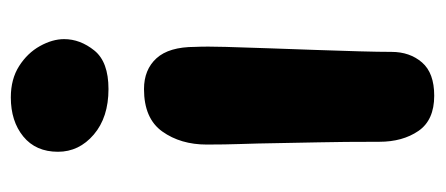

<svg xmlns="http://www.w3.org/2000/svg" viewBox="-248 -544 803 346"><g transform="rotate(-90 153.0 -371.5)"><path d="M153 10Q109 10 89.5 -18.5Q70 -47 70 -89Q70 -154 69 -198.5Q68 -243 67.5 -276Q67 -309 66 -338Q65 -367 65 -400Q65 -447 88.5 -480Q112 -513 165 -513Q200 -513 220.5 -490.5Q241 -468 241 -421Q242 -401 241 -366Q240 -331 238.5 -288.5Q237 -246 235.5 -203.5Q234 -161 233 -125Q232 -89 232 -67Q232 -34 213 -12Q194 10 153 10ZM165 -577Q114 -577 83 -603.5Q52 -630 52 -668Q52 -708 79.5 -730.5Q107 -753 150 -753Q183 -753 206.5 -738Q230 -723 242.5 -700.5Q255 -678 255 -657Q255 -628 234.5 -602.5Q214 -577 165 -577Z"/></g></svg>

Font: Shantell Sans Normal
Style: Bold
Weight: 700
Designer: Stephen Nixon, Anya Danilova, Shantell Martin
Foundry: Arrow Type
Version: Version 1.009;[a7da0bfa3]